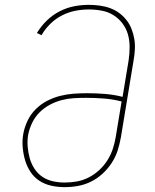

<svg xmlns="http://www.w3.org/2000/svg" viewBox="-20 -763 640 791"><path d="M246 8Q218 8 191 2Q164 -4 142 -18.5Q120 -33 105.5 -55Q91 -77 83.5 -102.5Q76 -128 73.5 -156Q71 -184 76 -212Q81 -239 93.5 -265.5Q106 -292 127 -313Q148 -334 174 -347.5Q200 -361 228 -368Q256 -375 283.5 -377Q311 -379 339 -379Q376 -379 413 -376Q450 -373 485 -364L510 -515Q514 -542 514 -569.5Q514 -597 507 -621.5Q500 -646 484.5 -666.5Q469 -687 447.5 -700.5Q426 -714 399.5 -719Q373 -724 346 -724Q318 -724 290 -718.5Q262 -713 235.5 -699.5Q209 -686 187.5 -665Q166 -644 151 -618L132 -627Q149 -655 172.5 -678Q196 -701 225 -716Q254 -731 284.5 -737Q315 -743 346 -743Q368 -743 390.5 -740Q413 -737 433.5 -729.5Q454 -722 471 -709.5Q488 -697 501 -680.5Q514 -664 522 -643.5Q530 -623 533.5 -601.5Q537 -580 535.5 -557Q534 -534 530 -512L478 -197Q473 -169 464.5 -142.5Q456 -116 440 -91.5Q424 -67 402 -47Q380 -27 354.5 -14.5Q329 -2 301.5 3Q274 8 246 8ZM246 -11Q272 -11 297 -15.5Q322 -20 345.5 -32Q369 -44 389 -62.5Q409 -81 423 -103.5Q437 -126 445 -150.5Q453 -175 457 -200L481 -345Q446 -354 409 -357Q372 -360 334 -360Q309 -360 284 -358.5Q259 -357 234 -350.5Q209 -344 185.5 -331.5Q162 -319 143 -300Q124 -281 112.5 -257Q101 -233 96 -208Q92 -184 94 -159Q96 -134 102.5 -111Q109 -88 122 -68Q135 -48 154 -35Q173 -22 197 -16.5Q221 -11 246 -11Q246 -11 246 -11Q246 -11 246 -11Z"/></svg>

Font: Iosevka Curly Slab ThEx
Style: Italic
Weight: 100
Width: 7
Italic angle: -9°
Monospace: yes
Designer: Belleve Invis
Foundry: Belleve Invis
Version: Version 11.1.0; ttfautohint (v1.8.3)